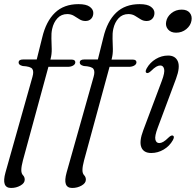

<svg xmlns="http://www.w3.org/2000/svg" viewBox="-24 -731 946 928"><path d="M66 -428.5Q66 -443.5 87 -443.5H153.5L180 -549.5Q198.5 -628 241.8 -669.5Q285 -711 355.5 -711Q393 -711 410 -698.2Q427 -685.5 427 -668.5Q427 -651.5 416.8 -640.5Q406.5 -629.5 389 -629.5Q373 -629.5 359.8 -638Q346.5 -646.5 332.8 -654.8Q319 -663 301 -663Q272.5 -663 253.8 -643Q235 -623 228 -591Q223.5 -570 224.5 -544.8Q225.5 -519.5 226 -494.2Q226.5 -469 220.5 -446.5L219.5 -443H321.5Q340 -443 340 -430Q340 -420.5 329.5 -414.2Q319 -408 303 -408H210L87 43.5Q79 73 79 91.5Q79 107.5 87.2 116Q95.5 124.5 95.5 137.5Q95.5 154 75 165.8Q54.5 177.5 29.5 177.5Q-18.5 177.5 2.5 102.5L133 -360Q140.5 -386 132 -398Q123.5 -410 85.5 -412Q74 -415 70 -419.2Q66 -423.5 66 -428.5ZM361.5 -428.5Q361.5 -443.5 382.5 -443.5H449L475.5 -549.5Q494 -628 537.2 -669.5Q580.5 -711 651 -711Q688.5 -711 705.5 -698.2Q722.5 -685.5 722.5 -668.5Q722.5 -651.5 712.2 -640.5Q702 -629.5 684.5 -629.5Q668.5 -629.5 655.2 -638Q642 -646.5 628.2 -654.8Q614.5 -663 596.5 -663Q568 -663 549.2 -643Q530.5 -623 523.5 -591Q519 -570 520 -544.8Q521 -519.5 521.5 -494.2Q522 -469 516 -446.5L515 -443H617Q635.5 -443 635.5 -430Q635.5 -420.5 625 -414.2Q614.5 -408 598.5 -408H505.5L382.5 43.5Q374.5 73 374.5 91.5Q374.5 107.5 382.8 116Q391 124.5 391 137.5Q391 154 370.5 165.8Q350 177.5 325 177.5Q277 177.5 298 102.5L428.5 -360Q436 -386 427.5 -398Q419 -410 381 -412Q369.5 -415 365.5 -419.2Q361.5 -423.5 361.5 -428.5ZM827 -573Q802 -573 788.5 -588.5Q775 -604 779 -625.5Q783 -650 804.2 -667.2Q825.5 -684.5 854 -684.5Q880.5 -684.5 893 -669.2Q905.5 -654 901.5 -631.5Q897.5 -607.5 876.5 -590.2Q855.5 -573 827 -573ZM738.5 -114Q723 -73 727 -56.2Q731 -39.5 746 -39.5Q754.5 -39.5 765.2 -45.5Q776 -51.5 791 -66.5Q804 -79 812 -75.5Q821 -71 811.5 -53.5Q795.5 -25 767.2 -8.2Q739 8.5 707 8.5Q670 8.5 659 -19.5Q648 -47.5 668.5 -101.5L758 -340Q773.5 -381 769.2 -397.8Q765 -414.5 750.5 -414.5Q741.5 -414.5 731 -408.5Q720.5 -402.5 705.5 -387.5Q692 -375 684.5 -378.5Q675.5 -383 685 -400.5Q701 -429 729 -445.8Q757 -462.5 788.5 -462.5Q823.5 -462.5 835.5 -434.5Q847.5 -406.5 827 -351Z"/></svg>

Font: Fraunces 9pt S000 Light
Style: Italic
Weight: 300
Italic angle: -16°
Version: Version 1.000; ttfautohint (v1.8.3)